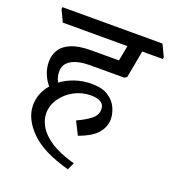

<svg xmlns="http://www.w3.org/2000/svg" viewBox="-141 -728 901 1000"><g transform="rotate(20 309.5 -228.0)"><path d="M367 124 349 164Q201 124 132.5 55Q64 -14 64 -89Q64 -122 76 -152.5Q88 -183 110 -208Q90 -231 77 -262.5Q64 -294 64 -331Q64 -366 82 -395.5Q100 -425 141.5 -442.5Q183 -460 253 -460H405L421 -545H63L32 -610L34 -620H588L619 -555L617 -545H503Q496 -507 488.5 -465.5Q481 -424 475 -393L461 -385H273Q206 -385 169 -363Q132 -341 132 -300Q132 -284 136 -269Q140 -254 147 -243Q180 -268 223 -282.5Q266 -297 313 -297Q374 -297 408 -274Q442 -251 456 -218.5Q470 -186 470 -158Q470 -116 441 -80.5Q412 -45 338 -18L302 -90Q343 -108 374.5 -131.5Q406 -155 406 -187Q406 -216 385 -227.5Q364 -239 332 -239Q281 -239 238 -215.5Q195 -192 169 -154Q143 -116 143 -72Q143 -37 164 -0.5Q185 36 234 68.5Q283 101 367 124Z"/></g></svg>

Font: Tiro Devanagari Marathi
Style: Italic
Weight: 400
Italic angle: -11°
Designer: Devanagari: John Hudson & Fiona Ross, assisted by Paul Hanslow. Latin: John Hudson with Paul Hanslow, assisted by Kaja S
Foundry: Tiro Typeworks Ltd.
Version: Version 1.52